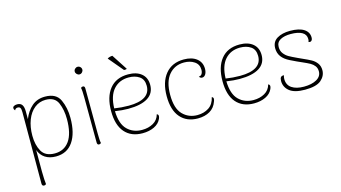

<svg xmlns="http://www.w3.org/2000/svg" viewBox="-98 -1066 2941 1658"><g transform="rotate(-15 1372.5 -237.0)"><path d="M491 -278Q491 -142 438 -65Q385 12 285 12Q228 12 189 -13.5Q150 -39 133 -86V106Q133 139 135 174.5Q137 210 139 220Q131 228 121 228Q102 228 102 206L103 -432Q103 -460 96.5 -471Q90 -482 73 -482Q54 -482 46 -464Q36 -475 36 -486Q36 -497 47 -503.5Q58 -510 76 -510Q106 -510 119.5 -490.5Q133 -471 133 -431V-362Q159 -429 206.5 -470.5Q254 -512 325 -512Q425 -512 458 -440Q491 -368 491 -278ZM459 -276Q459 -358 432 -421Q405 -484 323 -484Q267 -484 223.5 -449.5Q180 -415 156.5 -353.5Q133 -292 133 -214Q133 -131 165.5 -73.5Q198 -16 282 -16Q366 -16 412.5 -81Q459 -146 459 -276Z M630 -654Q630 -668 640.5 -678Q651 -688 664 -688Q678 -688 688 -678Q698 -668 698 -654Q698 -641 688 -630.5Q678 -620 664 -620Q651 -620 640.5 -630.5Q630 -641 630 -654ZM689 0Q681 8 671 8Q654 8 654 -14L652 -417Q652 -480 646 -504Q654 -512 664 -512Q681 -512 681 -490L683 -87Q683 -24 689 0Z M1233 -95Q1233 -87 1227 -72Q1209 -31 1164 -9.5Q1119 12 1060 12Q958 12 901.5 -53Q845 -118 845 -243Q845 -369 902.5 -440.5Q960 -512 1068 -512Q1143 -512 1186.5 -476Q1230 -440 1230 -375Q1230 -300 1169.5 -262Q1109 -224 993 -224Q941 -224 877 -234Q880 -119 932 -68Q984 -17 1063 -17Q1120 -17 1163 -41.5Q1206 -66 1219 -115Q1233 -110 1233 -95ZM877 -259Q940 -249 1005 -249Q1100 -249 1149.5 -280.5Q1199 -312 1199 -375Q1199 -433 1160.5 -459Q1122 -485 1066 -485Q982 -485 931 -428Q880 -371 877 -259ZM979 -702 1070 -562Q1069 -559 1060 -557.5Q1051 -556 1045 -557L934 -689Q952 -701 979 -702Z M1342 -243Q1342 -368 1401 -440Q1460 -512 1566 -512Q1638 -512 1680.5 -478.5Q1723 -445 1723 -387Q1723 -357 1711 -338Q1699 -319 1680 -319Q1663 -319 1654 -335Q1672 -335 1681.5 -349.5Q1691 -364 1691 -387Q1691 -435 1653 -460.5Q1615 -486 1561 -486Q1477 -486 1425.5 -425Q1374 -364 1374 -247Q1374 -125 1426.5 -71Q1479 -17 1557 -17Q1616 -17 1659.5 -45.5Q1703 -74 1716 -135Q1730 -130 1730 -116Q1730 -107 1724 -92Q1706 -40 1661.5 -14Q1617 12 1554 12Q1455 12 1398.5 -53Q1342 -118 1342 -243Z M2229 -95Q2229 -87 2223 -72Q2205 -31 2160 -9.5Q2115 12 2056 12Q1954 12 1897.5 -53Q1841 -118 1841 -243Q1841 -369 1898.5 -440.5Q1956 -512 2064 -512Q2139 -512 2182.5 -476Q2226 -440 2226 -375Q2226 -300 2165.5 -262Q2105 -224 1989 -224Q1937 -224 1873 -234Q1876 -119 1928 -68Q1980 -17 2059 -17Q2116 -17 2159 -41.5Q2202 -66 2215 -115Q2229 -110 2229 -95ZM1873 -259Q1936 -249 2001 -249Q2096 -249 2145.5 -280.5Q2195 -312 2195 -375Q2195 -433 2156.5 -459Q2118 -485 2062 -485Q1978 -485 1927 -428Q1876 -371 1873 -259Z M2330 -114Q2330 -138 2339 -148Q2348 -158 2367 -156Q2361 -141 2361 -124Q2361 -70 2401 -43Q2441 -16 2509 -16Q2580 -16 2623.5 -41Q2667 -66 2667 -111Q2667 -140 2652 -159.5Q2637 -179 2614.5 -191.5Q2592 -204 2551 -222Q2536 -228 2506 -242Q2497 -246 2449 -269.5Q2401 -293 2377.5 -325Q2354 -357 2354 -400Q2354 -458 2399.5 -485.5Q2445 -513 2516 -513Q2597 -513 2639.5 -485.5Q2682 -458 2682 -410Q2682 -387 2669 -379Q2665 -376 2658 -376Q2654 -376 2646 -378Q2651 -389 2651 -404Q2651 -445 2615.5 -465Q2580 -485 2514 -485Q2458 -485 2422 -465.5Q2386 -446 2386 -403Q2386 -368 2404 -344.5Q2422 -321 2446 -307Q2470 -293 2522 -269L2557 -253Q2605 -232 2633 -216.5Q2661 -201 2680 -175.5Q2699 -150 2699 -113Q2699 -62 2656.5 -25Q2614 12 2512 12Q2418 12 2374 -23.5Q2330 -59 2330 -114Z"/></g></svg>

Font: Arima Madurai Thin
Style: Regular
Weight: 250
Designer: Joana Correia and Natanael Gama
Foundry: NDISCOVER
Version: Version 1.020; ttfautohint (v1.5) -l 7 -r 28 -G 50 -x 13 -D 